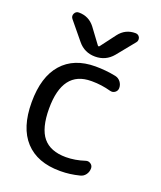

<svg xmlns="http://www.w3.org/2000/svg" viewBox="-142 -870 798 951"><g transform="rotate(20 257.0 -395.0)"><path d="M321.3 -738.3Q353.5 -780.3 406.2 -780.3Q422.9 -780.3 429.7 -765.6Q431.6 -759.8 431.6 -753.9Q431.6 -746.1 425.8 -739.3L349.6 -645.5Q313.5 -602.5 257.3 -602.5Q201.2 -602.5 166 -645.5L88.9 -739.3Q79.1 -752 85.9 -766.1Q92.8 -780.3 108.4 -780.3Q161.1 -780.3 193.4 -738.3L252 -659.2Q256.8 -653.3 261.7 -659.2ZM131.8 -283.2Q131.8 -179.7 170.9 -132.3Q210 -85 292 -85Q339.8 -85 390.6 -101.6Q404.3 -106.4 416.5 -98.1Q428.7 -89.8 428.7 -75.2Q428.7 -56.6 418 -42Q407.2 -27.3 389.6 -23.4Q338.9 -10.7 292 -10.7Q290 -10.7 287.1 -10.7Q168 -10.7 104 -80.1Q40 -149.4 40 -283.2Q40 -417 102.1 -487.3Q164.1 -557.6 277.3 -557.6Q332 -557.6 384.8 -546.9Q402.3 -543 413.1 -528.8Q423.8 -514.6 423.8 -497.1Q423.8 -482.4 412.1 -473.6Q400.4 -464.8 385.7 -468.8Q335.9 -482.4 287.1 -482.4Q285.2 -482.4 282.2 -482.4Q131.8 -482.4 131.8 -283.2Z"/></g></svg>

Font: Gen Jyuu Gothic P Regular
Style: Regular
Weight: 400
Designer: [Source Han Sans]
Ryoko NISHIZUKA  (kana & ideographs); Paul D. Hunt (Latin, Greek & Cyrillic); Wenlong ZHANG  (bopomofo
Version: Version 1.002.20150607